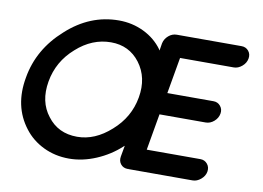

<svg xmlns="http://www.w3.org/2000/svg" viewBox="-77 -839 1306 955"><g transform="rotate(10 576.0 -361.0)"><path d="M622 -1Q599 -1 586 -17Q573 -33 577 -56L587 -112Q586 -112 584.5 -110Q583 -108 582 -108Q529 -59 460.5 -30Q392 -1 324 -1Q254 -1 195 -29.5Q136 -58 98 -108Q17 -213 44 -361Q69 -508 188 -614Q305 -721 451 -721Q519 -721 577.5 -692.5Q636 -664 672 -614Q672 -612 675 -609L681 -646Q686 -669 704.5 -685Q723 -701 746 -701H1073Q1095 -701 1108.5 -685Q1122 -669 1118 -646Q1114 -623 1094.5 -606.5Q1075 -590 1053 -590H782L750 -407H983Q1005 -407 1018.5 -390.5Q1032 -374 1028 -352Q1024 -329 1005 -312.5Q986 -296 963 -296H730L698 -112H969Q991 -112 1004.5 -95.5Q1018 -79 1014 -56Q1010 -34 990.5 -17.5Q971 -1 949 -1H625L624 -2ZM515 -187Q596 -258 614 -361Q632 -463 577 -536Q523 -607 431 -607Q336 -607 257 -536Q176 -465 158 -361Q140 -257 195 -187Q249 -115 345 -115Q435 -115 515 -187Z"/></g></svg>

Font: Quicksand
Style: Bold Italic
Weight: 700
Italic angle: -12°
Designer: Andrew Paglinawan
Foundry: Andrew Paglinawan
Version: 1.002